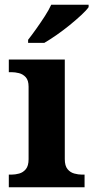

<svg xmlns="http://www.w3.org/2000/svg" viewBox="-20 -786 392 806"><path d="M17 0V-53H29Q44 -53 60.5 -57.5Q77 -62 88.5 -75.9Q100 -89.8 100 -117.7V-422Q100 -448.9 88 -462Q76 -475 59.5 -479Q43 -483 29 -483H17V-536H252V-118Q252 -90 263.5 -76Q275 -62 292 -57.5Q309 -53 323 -53H335V0ZM98 -619Q113 -638 131.5 -664Q150 -690 167.5 -717Q185 -744 195 -766H352V-756Q343 -743 321.5 -723Q300 -703 273 -681Q246 -659 218 -639.5Q190 -620 166 -606H98Z"/></svg>

Font: Noto Serif Test
Style: Regular
Weight: 400
Version: Version 1.000